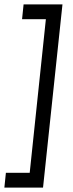

<svg xmlns="http://www.w3.org/2000/svg" viewBox="-26 -758 333 879"><path d="M171 101H-6L1 33H110L184 -670H75L82 -738H260Z"/></svg>

Font: Karla Tamil Inclined
Style: Regular
Weight: 400
Designer: Jonathan Pinhorn
Foundry: Jonathan Pinhorn
Version: Version 1.001